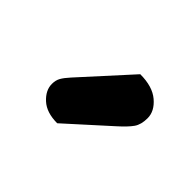

<svg xmlns="http://www.w3.org/2000/svg" viewBox="-55 -825 407 407"><g transform="rotate(45 149.0 -621.0)"><path d="M182 -720Q219 -720 239 -703Q259 -686 259 -665Q259 -646 251 -634.5Q243 -623 224 -606L131 -522Q99 -522 81.5 -538Q64 -554 64 -573Q64 -584 68.5 -592Q73 -600 83 -611Z"/></g></svg>

Font: Baloo Tammudu 2 SemiBold
Style: Regular
Weight: 600
Designer: Maithili Shingre, Omkar Shende and Ek Type
Foundry: Ek Type
Version: Version 1.640;hotconv 1.0.111;makeotfexe 2.5.65597; ttfautoh